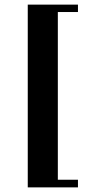

<svg xmlns="http://www.w3.org/2000/svg" viewBox="-20 -680 372 830"><path d="M100 130V-660H317V-628H230V97H317V130Z"/></svg>

Font: Frank Ruhl Libre Black
Style: Regular
Weight: 900
Designer: Yanek Iontef
Foundry: Fontef
Version: Version 6.004